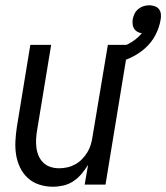

<svg xmlns="http://www.w3.org/2000/svg" viewBox="-20 -700 630 728"><path d="M180 8Q154 8 129 0Q104 -8 85.5 -25Q67 -42 56 -65Q45 -88 41 -113.5Q37 -139 38.5 -166Q40 -193 44 -219L95 -530H174L121 -208Q118 -191 117 -174Q116 -157 118 -140.5Q120 -124 126.5 -109Q133 -94 144.5 -83Q156 -72 171.5 -67Q187 -62 204 -62Q220 -62 235.5 -65.5Q251 -69 265.5 -77Q280 -85 291.5 -97Q303 -109 311.5 -123Q320 -137 324.5 -152.5Q329 -168 331 -183L389 -530H467L380 0H301L314 -75Q303 -57 289 -40.5Q275 -24 257.5 -12.5Q240 -1 220 3.5Q200 8 180 8ZM417 -460 402 -512Q418 -515 434 -520Q450 -525 465 -532.5Q480 -540 493.5 -550.5Q507 -561 518 -574Q509 -575 501 -579.5Q493 -584 488.5 -591Q484 -598 483 -607.5Q482 -617 483 -626Q485 -637 490 -647.5Q495 -658 504 -665.5Q513 -673 524 -676.5Q535 -680 546 -680Q556 -680 566.5 -676.5Q577 -673 583 -665Q589 -657 590 -646.5Q591 -636 589 -625Q584 -595 569 -566.5Q554 -538 529.5 -516.5Q505 -495 476 -481.5Q447 -468 417 -460Z"/></svg>

Font: Iosevka Curly Oblique
Style: Regular
Weight: 400
Italic angle: -9°
Monospace: yes
Designer: Belleve Invis
Foundry: Belleve Invis
Version: Version 11.1.0; ttfautohint (v1.8.3)